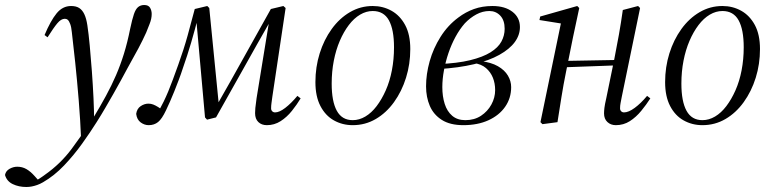

<svg xmlns="http://www.w3.org/2000/svg" viewBox="-164 -488 3085 767"><path d="M-59 259Q-89 259 -113 247.5Q-137 236 -144 211Q-141 195 -126 186.5Q-111 178 -95 178Q-75 178 -58.5 187.5Q-42 197 -26 215L-9 234V239H-22V234Q-16 231 -9 227Q-2 223 4.5 218Q11 213 17 209Q78 166 122 107Q166 48 208 -16Q237 -64 259.5 -105.5Q282 -147 299.5 -187.5Q317 -228 331 -273Q345 -318 356 -373Q364 -411 371 -431.5Q378 -452 388 -460Q398 -468 412 -468Q429 -468 435.5 -457Q442 -446 442 -432Q442 -413 433.5 -392Q425 -371 420 -358Q406 -327 389 -295Q372 -263 345 -215Q332 -191 318.5 -166Q305 -141 289.5 -114Q274 -87 257.5 -58.5Q241 -30 222 0Q197 40 164 86Q131 132 92 173Q53 214 8 240Q-4 247 -15.5 251Q-27 255 -37.5 257Q-48 259 -59 259ZM160 69Q157 -7 150.5 -87Q144 -167 136.5 -238Q129 -309 123 -359Q121 -380 116.5 -392Q112 -404 107 -408.5Q102 -413 95 -413Q80 -413 65 -395Q50 -377 26 -339L14 -348Q38 -405 62 -434.5Q86 -464 120 -464Q140 -464 152.5 -456Q165 -448 173 -431Q181 -414 185 -387Q190 -354 194.5 -306Q199 -258 203 -203.5Q207 -149 209.5 -96.5Q212 -44 212 -1H215Z M430 12Q413 12 398 1Q383 -10 380 -33Q383 -54 398 -64Q413 -74 429 -74Q439 -74 448 -70.5Q457 -67 467.5 -60.5Q478 -54 491 -44L486 -35L471 -46Q481 -64 490 -82.5Q499 -101 508 -122.5Q517 -144 526.5 -170Q536 -196 548 -229Q570 -290 585.5 -346Q601 -402 614 -452L664 -464L672 -456L712 -51L693 -52L702 -67Q757 -163 810.5 -259.5Q864 -356 918 -452L968 -464L977 -456L924 -102Q922 -86 920.5 -76Q919 -66 919 -55Q919 -48 923.5 -43.5Q928 -39 935 -39Q952 -39 975.5 -57Q999 -75 1024 -105L1037 -95Q1022 -70 1002 -45Q982 -20 957 -4Q932 12 902 12Q881 12 868 -0.5Q855 -13 855 -36Q855 -44 856 -56.5Q857 -69 861 -96L914 -421L935 -415H922L917 -406Q862 -310 808 -213Q754 -116 699 -19L663 -10L655 -19L618 -434H631Q615 -370 599.5 -317.5Q584 -265 567 -217Q559 -192 550 -168.5Q541 -145 532.5 -123.5Q524 -102 515.5 -83Q507 -64 499 -47Q483 -13 467.5 -0.5Q452 12 430 12Z M1245 12Q1204 12 1170 -7Q1136 -26 1116 -64.5Q1096 -103 1096 -160Q1096 -220 1113 -274.5Q1130 -329 1161 -372Q1192 -415 1234 -439.5Q1276 -464 1325 -464Q1366 -464 1400 -445Q1434 -426 1454.5 -388Q1475 -350 1475 -292Q1475 -232 1458 -177.5Q1441 -123 1410 -80Q1379 -37 1337 -12.5Q1295 12 1245 12ZM1245 -8Q1271 -8 1295.5 -22.5Q1320 -37 1340.5 -64Q1361 -91 1377 -127Q1393 -163 1401.5 -207Q1410 -251 1410 -299Q1410 -370 1389.5 -407Q1369 -444 1325 -444Q1299 -444 1274.5 -429.5Q1250 -415 1229.5 -388Q1209 -361 1193.5 -325Q1178 -289 1169.5 -245.5Q1161 -202 1161 -154Q1161 -83 1181.5 -45.5Q1202 -8 1245 -8Z M1687 12Q1634 12 1601 -9Q1568 -30 1553 -65Q1538 -100 1538 -143Q1538 -192 1552.5 -243.5Q1567 -295 1596 -341Q1625 -387 1667 -418Q1696 -440 1729.5 -452Q1763 -464 1803 -464Q1853 -464 1883 -441Q1913 -418 1913 -380Q1913 -348 1892.5 -320Q1872 -292 1831 -269Q1790 -246 1729.5 -231.5Q1669 -217 1588 -212V-232Q1663 -235 1714 -247.5Q1765 -260 1795.5 -279Q1826 -298 1839 -322Q1852 -346 1852 -373Q1852 -407 1834.5 -425.5Q1817 -444 1791 -444Q1764 -444 1739 -430.5Q1714 -417 1693 -395Q1672 -371 1655.5 -340.5Q1639 -310 1627.5 -276Q1616 -242 1609.5 -207Q1603 -172 1603 -140Q1603 -103 1612.5 -73Q1622 -43 1642.5 -25.5Q1663 -8 1695 -8Q1731 -8 1757.5 -25.5Q1784 -43 1799 -70.5Q1814 -98 1814 -128Q1814 -155 1805 -177.5Q1796 -200 1777.5 -216Q1759 -232 1729 -236L1756 -250V-244Q1798 -239 1825 -223.5Q1852 -208 1865 -186Q1878 -164 1878 -140Q1878 -96 1854 -61.5Q1830 -27 1787 -7.5Q1744 12 1687 12Z M2003 8 1995 0 2078 -401 2091 -392 1991 -408 1994 -422 2142 -464 2150 -456 2125 -339 2097 -200Q2087 -151 2079 -101Q2071 -51 2063 0ZM2057 -218V-244L2330 -249V-228ZM2296 12Q2276 12 2262.5 -0.5Q2249 -13 2249 -35Q2249 -44 2250.5 -57Q2252 -70 2258 -96L2290 -252Q2300 -302 2308.5 -350Q2317 -398 2324 -448L2385 -464L2393 -456L2320 -102Q2317 -86 2315 -76Q2313 -66 2313 -55Q2313 -48 2317.5 -43.5Q2322 -39 2329 -39Q2347 -39 2371.5 -57Q2396 -75 2421 -105L2434 -95Q2418 -70 2397.5 -45Q2377 -20 2352 -4Q2327 12 2296 12Z M2642 12Q2601 12 2567 -7Q2533 -26 2513 -64.5Q2493 -103 2493 -160Q2493 -220 2510 -274.5Q2527 -329 2558 -372Q2589 -415 2631 -439.5Q2673 -464 2722 -464Q2763 -464 2797 -445Q2831 -426 2851.5 -388Q2872 -350 2872 -292Q2872 -232 2855 -177.5Q2838 -123 2807 -80Q2776 -37 2734 -12.5Q2692 12 2642 12ZM2642 -8Q2668 -8 2692.5 -22.5Q2717 -37 2737.5 -64Q2758 -91 2774 -127Q2790 -163 2798.5 -207Q2807 -251 2807 -299Q2807 -370 2786.5 -407Q2766 -444 2722 -444Q2696 -444 2671.5 -429.5Q2647 -415 2626.5 -388Q2606 -361 2590.5 -325Q2575 -289 2566.5 -245.5Q2558 -202 2558 -154Q2558 -83 2578.5 -45.5Q2599 -8 2642 -8Z"/></svg>

Font: Source Serif 4 60pt
Style: Italic
Weight: 400
Italic angle: -12°
Version: Version 4.004;hotconv 1.0.116;makeotfexe 2.5.65601